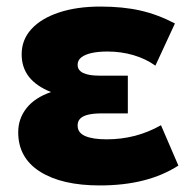

<svg xmlns="http://www.w3.org/2000/svg" viewBox="-20 -550 578 585"><path d="M284 15Q168.5 15 102 -27Q35.5 -69 35.5 -147Q35.5 -188.5 60.8 -220.5Q86 -252.5 135.5 -269.5Q90.5 -287.5 68.2 -316Q46 -344.5 46 -384.5Q46 -429 75.8 -461.5Q105.5 -494 159.8 -512Q214 -530 286 -530Q354 -530 407.2 -518Q460.5 -506 513 -478.5L453.5 -350Q424 -371 386.5 -382Q349 -393 307.5 -393Q279.5 -393 259.2 -388.5Q239 -384 227.8 -375.2Q216.5 -366.5 216.5 -352.5Q216.5 -336 233.2 -327.8Q250 -319.5 282.5 -319.5H369.5V-204.5H289.5Q266 -204.5 249.5 -200.8Q233 -197 224.8 -189Q216.5 -181 216.5 -167.5Q216.5 -145.5 239.5 -135.5Q262.5 -125.5 305 -125.5Q350 -125.5 391.2 -136.2Q432.5 -147 470.5 -168.5L523.5 -45.5Q477 -15.5 417.2 -0.2Q357.5 15 284 15Z"/></svg>

Font: Geologica Cursive ExtraBold
Style: Regular
Weight: 800
Designer: Sindre Bremnes, Frode Helland
Foundry: Monokrom Skriftforlag AS
Version: Version 1.010;gftools[0.9.28]